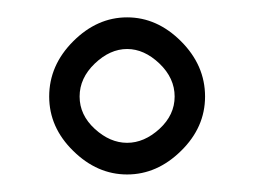

<svg xmlns="http://www.w3.org/2000/svg" viewBox="-20 -699 290 219"><path d="M161.9 -626.5Q144.5 -643.1 125 -643.1Q105.5 -643.1 88.1 -626.5Q70.8 -609.9 70.8 -588.9Q70.8 -567.9 88.1 -552Q105.5 -536.1 125 -536.1Q144.5 -536.1 161.9 -552Q179.2 -567.9 179.2 -588.9Q179.2 -609.9 161.9 -626.5ZM213.9 -588.9Q213.9 -553.7 186.5 -526.9Q159.2 -500 125 -500Q90.8 -500 63.5 -526.9Q36.1 -553.7 36.1 -588.9Q36.1 -624.5 63.5 -651.9Q90.8 -679.2 125 -679.2Q159.2 -679.2 186.5 -651.9Q213.9 -624.5 213.9 -588.9Z"/></svg>

Font: RawengulkPcs
Style: Regular
Weight: 400
Version: Version 0.92